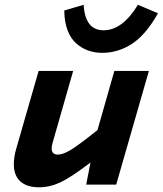

<svg xmlns="http://www.w3.org/2000/svg" viewBox="-20 -775 683 806"><path d="M415 -647.9Q493.7 -647.9 559.1 -754.9L643.1 -719.2Q592.8 -629.4 534.4 -591.3Q476.1 -553.2 409.2 -553.2Q377 -553.2 349.4 -563.2Q321.8 -573.2 299.1 -593.5Q276.4 -613.8 263.2 -649.2Q250 -684.6 250 -731L331.1 -754.9Q337.4 -647.9 415 -647.9ZM341.8 0 359.9 -92.8Q277.8 -30.3 233.6 -9.5Q189.5 11.2 144 11.2Q92.3 11.2 65.2 -13.7Q38.1 -38.6 38.1 -85Q38.1 -115.7 47.9 -149.9L142.1 -477.1H287.1L201.2 -176.8Q196.8 -162.1 196.8 -151.9Q196.8 -126 223.1 -126Q243.7 -126 275.9 -145Q308.1 -164.1 389.2 -229L460 -477.1H605L467.8 0Z"/></svg>

Font: IntelOne Mono Bold
Style: Italic
Weight: 700
Italic angle: -16°
Designer: Fred Shallcrass
Foundry: Frere-Jones Type LLC
Version: Version 1.200;hotconv 1.1.0;makeotfexe 2.6.0;FJTRelease1.2